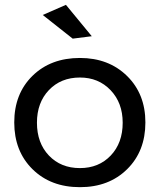

<svg xmlns="http://www.w3.org/2000/svg" viewBox="-20 -772 661 795"><path d="M253 -752 360 -622 281 -612 157 -710ZM311 -532Q430 -532 506 -457.5Q582 -383 582 -265Q582 -146 506.5 -71.5Q431 3 311 3Q190 3 114.5 -71.5Q39 -146 39 -265Q39 -384 114.5 -458Q190 -532 311 -532ZM311 -451Q232 -451 182.5 -399Q133 -347 133 -264Q133 -180 182.5 -128Q232 -76 311 -76Q389 -76 438.5 -128Q488 -180 488 -264Q488 -346 438 -398.5Q388 -451 311 -451Z"/></svg>

Font: Montserrat arm
Style: Regular
Weight: 400
Designer: Julieta Ulanovsky
Foundry: Julieta Ulanovsky
Version: Version 6.000;PS 006.000;hotconv 1.0.88;makeotf.lib2.5.64775